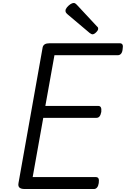

<svg xmlns="http://www.w3.org/2000/svg" viewBox="-20 -1267 844 1287"><path d="M145 0Q121 0 110.5 -9.5Q100 -19 104 -40L266 -950Q269 -963 280 -970Q291 -977 312 -977H783Q796 -977 801 -968Q806 -959 802 -937Q800 -917 791.5 -907Q783 -897 770 -897H345L284 -557H638Q651 -557 656 -547.5Q661 -538 659 -517Q655 -496 647 -486.5Q639 -477 626 -477H270L199 -80H622Q635 -80 640 -71Q645 -62 642 -40Q639 -20 630.5 -10Q622 0 610 0ZM600 -1037Q596 -1037 591.5 -1039.5Q587 -1042 581 -1046L434 -1170Q425 -1178 422 -1183Q419 -1188 419 -1195Q419 -1206 429 -1218Q439 -1230 451.5 -1238.5Q464 -1247 474 -1247Q480 -1247 484.5 -1244Q489 -1241 494 -1236L629 -1091Q636 -1085 637 -1081.5Q638 -1078 638 -1074Q638 -1064 624.5 -1050.5Q611 -1037 600 -1037Z"/></svg>

Font: Playwrite DE VA
Style: Regular
Weight: 400
Designer: Veronika Burian, José Scaglione
Foundry: TypeTogether
Version: Version 1.002